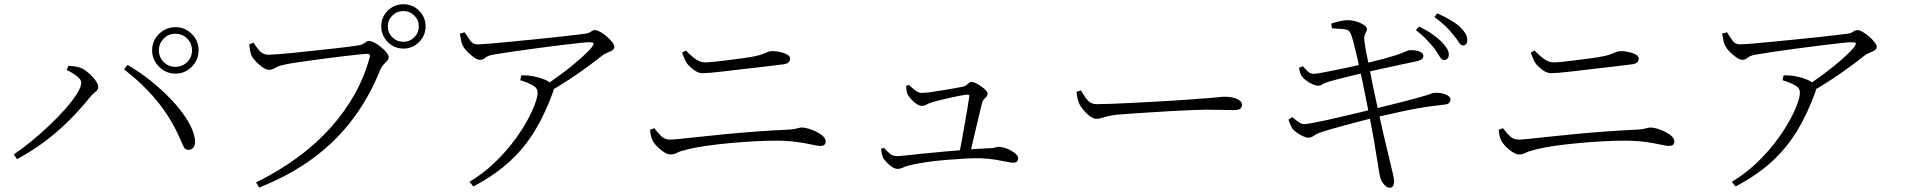

<svg xmlns="http://www.w3.org/2000/svg" viewBox="-20 -841 8990 905"><path d="M807 -494Q762 -494 729.5 -526.5Q697 -559 697 -604Q697 -649 729.5 -681Q762 -713 807 -713Q852 -713 884 -681Q916 -649 916 -604Q916 -559 884 -526.5Q852 -494 807 -494ZM45 -113Q81 -137 124.5 -172.5Q168 -208 210 -247.5Q252 -287 286.5 -326Q321 -365 342 -398Q363 -431 363 -452Q363 -463 351 -474.5Q339 -486 322.5 -496Q306 -506 294 -511L303 -531Q313 -530 328 -528.5Q343 -527 358 -522Q372 -517 386.5 -506Q401 -495 414 -481.5Q427 -468 435 -454.5Q443 -441 443 -431Q443 -418 431.5 -409.5Q420 -401 406 -385Q371 -341 331 -299Q291 -257 247 -219Q203 -181 156 -149Q109 -117 60 -91ZM870 -135Q854 -134 847 -147Q840 -160 828 -189Q784 -288 719 -366.5Q654 -445 565 -514L581 -535Q632 -506 685.5 -464Q739 -422 785 -374Q831 -326 861.5 -277.5Q892 -229 899 -185Q901 -169 897.5 -157.5Q894 -146 886.5 -140.5Q879 -135 870 -135ZM807 -526Q840 -526 862.5 -548.5Q885 -571 885 -604Q885 -636 862.5 -659Q840 -682 807 -682Q774 -682 751.5 -659Q729 -636 729 -604Q729 -571 751.5 -548.5Q774 -526 807 -526Z M1187 19Q1296 -35 1384 -100Q1472 -165 1539 -240Q1606 -315 1652 -397.5Q1698 -480 1722 -569Q1726 -582 1721.5 -584.5Q1717 -587 1709 -587Q1699 -587 1671 -584Q1643 -581 1603 -576.5Q1563 -572 1519.5 -566Q1476 -560 1434.5 -554.5Q1393 -549 1361.5 -544Q1330 -539 1316 -535Q1294 -531 1278.5 -521.5Q1263 -512 1248 -512Q1235 -512 1217.5 -524Q1200 -536 1185.5 -551.5Q1171 -567 1166 -578Q1162 -587 1159.5 -599Q1157 -611 1155 -632L1175 -640Q1186 -622 1202.5 -602.5Q1219 -583 1245 -583Q1258 -583 1291 -585.5Q1324 -588 1369 -592.5Q1414 -597 1462.5 -602.5Q1511 -608 1555 -612.5Q1599 -617 1631.5 -621.5Q1664 -626 1675 -628Q1687 -631 1694 -635.5Q1701 -640 1706.5 -644Q1712 -648 1719 -648Q1729 -648 1744.5 -640Q1760 -632 1775.5 -619.5Q1791 -607 1801.5 -594Q1812 -581 1812 -571Q1812 -562 1804.5 -554Q1797 -546 1787.5 -536Q1778 -526 1771 -509Q1721 -384 1643 -280Q1565 -176 1456 -95.5Q1347 -15 1202 43ZM1882 -612Q1838 -612 1807.5 -643Q1777 -674 1777 -717Q1777 -760 1807.5 -790.5Q1838 -821 1882 -821Q1925 -821 1955.5 -790.5Q1986 -760 1986 -717Q1986 -674 1955.5 -643Q1925 -612 1882 -612ZM1882 -644Q1911 -644 1932.5 -665Q1954 -686 1954 -717Q1954 -747 1932.5 -768Q1911 -789 1882 -789Q1851 -789 1829.5 -768Q1808 -747 1808 -717Q1808 -686 1829.5 -665Q1851 -644 1882 -644Z M2540 -432Q2584 -461 2630.5 -495.5Q2677 -530 2714.5 -563.5Q2752 -597 2770 -619Q2780 -634 2777 -638Q2774 -642 2758 -642Q2744 -642 2703.5 -637.5Q2663 -633 2609.5 -626.5Q2556 -620 2498 -612Q2440 -604 2388 -596.5Q2336 -589 2302 -583Q2283 -579 2274.5 -573.5Q2266 -568 2260 -563.5Q2254 -559 2242 -559Q2231 -559 2215 -570Q2199 -581 2184 -596Q2169 -611 2162 -625Q2155 -638 2153 -652.5Q2151 -667 2147 -682L2170 -689Q2184 -667 2196.5 -649.5Q2209 -632 2230 -632Q2244 -632 2283.5 -635Q2323 -638 2377 -643.5Q2431 -649 2489 -654.5Q2547 -660 2600.5 -666Q2654 -672 2693 -676.5Q2732 -681 2745 -683Q2758 -686 2766.5 -692.5Q2775 -699 2786 -699Q2795 -699 2810 -690.5Q2825 -682 2840 -669Q2855 -656 2865.5 -642.5Q2876 -629 2876 -620Q2876 -610 2865.5 -603.5Q2855 -597 2841.5 -592Q2828 -587 2817 -578Q2794 -559 2752.5 -528.5Q2711 -498 2661 -465Q2611 -432 2560 -404ZM2193 16Q2253 -20 2303 -66.5Q2353 -113 2392 -163Q2431 -213 2458.5 -261Q2486 -309 2500 -346.5Q2514 -384 2514 -404Q2514 -427 2489.5 -440Q2465 -453 2432 -463L2437 -486Q2460 -486 2474 -484.5Q2488 -483 2500 -480Q2526 -475 2547 -466Q2568 -457 2579 -445Q2588 -437 2590 -430Q2592 -423 2587 -408Q2550 -306 2501.5 -225.5Q2453 -145 2383 -80.5Q2313 -16 2211 38Z M3140 -113Q3129 -113 3116.5 -120Q3104 -127 3092 -137Q3080 -147 3070.5 -158Q3061 -169 3057 -177Q3052 -186 3049 -198Q3046 -210 3044 -229L3064 -237Q3079 -217 3096 -200Q3113 -183 3139 -183Q3151 -183 3191 -187Q3231 -191 3290 -197.5Q3349 -204 3418.5 -210.5Q3488 -217 3559.5 -222Q3631 -227 3695 -230Q3715 -231 3727 -233.5Q3739 -236 3746.5 -238Q3754 -240 3759 -240Q3774 -240 3793 -234Q3812 -228 3830 -219Q3848 -210 3860 -198.5Q3872 -187 3872 -174Q3872 -163 3865 -158Q3858 -153 3846 -153Q3835 -153 3806.5 -159.5Q3778 -166 3734.5 -172Q3691 -178 3634 -178Q3592 -178 3536.5 -175Q3481 -172 3420.5 -166.5Q3360 -161 3305 -153Q3250 -145 3210 -134Q3184 -128 3170.5 -120.5Q3157 -113 3140 -113ZM3292 -496Q3271 -496 3251 -511Q3231 -526 3219 -541Q3212 -552 3207 -563Q3202 -574 3195 -593L3213 -603Q3242 -573 3262.5 -560Q3283 -547 3303 -547Q3318 -547 3347 -550Q3376 -553 3411.5 -557.5Q3447 -562 3480.5 -566.5Q3514 -571 3538 -576Q3566 -582 3578.5 -587.5Q3591 -593 3599.5 -596.5Q3608 -600 3621 -600Q3634 -600 3648 -597.5Q3662 -595 3674.5 -591Q3687 -587 3695.5 -580.5Q3704 -574 3704 -565Q3704 -554 3696.5 -547Q3689 -540 3674 -538Q3622 -531 3571.5 -525.5Q3521 -520 3475 -514.5Q3429 -509 3391.5 -504.5Q3354 -500 3328 -498Q3302 -496 3292 -496Z M4500 -112Q4507 -142 4514 -181.5Q4521 -221 4528 -260.5Q4535 -300 4540.5 -333.5Q4546 -367 4549 -387Q4550 -395 4541 -395Q4532 -395 4510 -391Q4488 -387 4461.5 -381Q4435 -375 4411 -369Q4387 -363 4373 -359Q4359 -355 4348 -348.5Q4337 -342 4325 -342Q4315 -342 4302 -350Q4289 -358 4277.5 -370.5Q4266 -383 4259 -394Q4254 -404 4253 -415Q4252 -426 4251 -436L4264 -441Q4275 -430 4292 -416.5Q4309 -403 4323 -403Q4337 -403 4364.5 -406.5Q4392 -410 4423.5 -415.5Q4455 -421 4482 -425.5Q4509 -430 4521 -433Q4530 -435 4536 -440.5Q4542 -446 4547.5 -450.5Q4553 -455 4560 -455Q4567 -455 4579.5 -449Q4592 -443 4605 -434Q4618 -425 4626.5 -415.5Q4635 -406 4635 -400Q4635 -391 4629.5 -385.5Q4624 -380 4618 -373.5Q4612 -367 4609 -356Q4605 -340 4598 -310.5Q4591 -281 4582.5 -245.5Q4574 -210 4566 -175.5Q4558 -141 4552 -114ZM4210 -45Q4199 -45 4185 -54Q4171 -63 4159.5 -75.5Q4148 -88 4143 -96Q4136 -110 4133 -140L4147 -144Q4159 -130 4173.5 -117.5Q4188 -105 4208 -105Q4218 -105 4250.5 -108.5Q4283 -112 4330 -117Q4377 -122 4430.5 -126.5Q4484 -131 4537 -135.5Q4590 -140 4634 -142Q4659 -142 4669.5 -145.5Q4680 -149 4687 -149Q4698 -149 4714 -144.5Q4730 -140 4744.5 -132Q4759 -124 4769 -114.5Q4779 -105 4779 -95Q4779 -85 4773 -79.5Q4767 -74 4756 -74Q4746 -74 4725 -78.5Q4704 -83 4674 -88Q4644 -93 4604 -95Q4573 -96 4529 -93.5Q4485 -91 4436.5 -87Q4388 -83 4344.5 -76.5Q4301 -70 4272 -63Q4250 -58 4237 -51.5Q4224 -45 4210 -45Z M5147 -281Q5134 -281 5117 -293.5Q5100 -306 5085.5 -324Q5071 -342 5065 -357Q5060 -371 5058 -382.5Q5056 -394 5054 -408L5075 -415Q5085 -398 5095 -383Q5105 -368 5118 -359Q5131 -350 5150 -350Q5172 -350 5213 -351.5Q5254 -353 5305.5 -355.5Q5357 -358 5410.5 -361Q5464 -364 5512.5 -367Q5561 -370 5595 -372.5Q5629 -375 5639 -376Q5689 -379 5713 -382Q5737 -385 5756 -385Q5773 -385 5791 -381Q5809 -377 5821.5 -368.5Q5834 -360 5834 -348Q5834 -336 5826.5 -329Q5819 -322 5794 -322Q5769 -322 5740 -323Q5711 -324 5667 -324Q5649 -324 5607 -322.5Q5565 -321 5511.5 -318Q5458 -315 5404 -311.5Q5350 -308 5305.5 -305Q5261 -302 5239 -300Q5212 -296 5197 -292Q5182 -288 5171 -284.5Q5160 -281 5147 -281Z M6786 -558Q6775 -559 6765.5 -575Q6756 -591 6743 -610Q6727 -630 6705.5 -653Q6684 -676 6654 -699L6669 -716Q6706 -698 6732 -679.5Q6758 -661 6775 -644Q6793 -625 6801.5 -610.5Q6810 -596 6809 -581Q6808 -570 6802 -564Q6796 -558 6786 -558ZM6530 44Q6521 44 6511.5 36Q6502 28 6495 16.5Q6488 5 6485 -6Q6483 -14 6479.5 -36Q6476 -58 6471.5 -86.5Q6467 -115 6462 -143Q6458 -172 6450.5 -211.5Q6443 -251 6434.5 -295Q6426 -339 6417.5 -381Q6409 -423 6402 -457.5Q6395 -492 6390 -512Q6383 -545 6374.5 -581.5Q6366 -618 6358 -648Q6350 -678 6343 -689Q6338 -699 6323 -702Q6308 -705 6290.5 -705.5Q6273 -706 6258 -708L6255 -730Q6273 -736 6295.5 -741Q6318 -746 6329 -746Q6345 -746 6362 -742.5Q6379 -739 6392.5 -732.5Q6406 -726 6414.5 -719Q6423 -712 6423 -704Q6423 -696 6419 -689.5Q6415 -683 6412 -674Q6409 -665 6411 -649Q6415 -619 6420 -592.5Q6425 -566 6435 -520Q6447 -454 6462 -386Q6477 -318 6490.5 -256Q6504 -194 6516 -145.5Q6528 -97 6534 -70Q6541 -39 6546 -20Q6551 -1 6551 17Q6551 26 6546.5 35Q6542 44 6530 44ZM6146 -192Q6137 -192 6123 -198.5Q6109 -205 6095.5 -214Q6082 -223 6073 -233Q6068 -240 6063.5 -251Q6059 -262 6053 -277L6072 -289Q6091 -272 6103.5 -264Q6116 -256 6127 -256Q6137 -256 6164 -261Q6191 -266 6229 -274Q6267 -282 6308 -292Q6349 -302 6386.5 -310.5Q6424 -319 6450 -326Q6478 -333 6515 -342Q6552 -351 6589 -360.5Q6626 -370 6655 -378Q6684 -386 6697 -390Q6718 -396 6724.5 -399Q6731 -402 6738 -403Q6759 -405 6777 -401Q6795 -397 6806 -389.5Q6817 -382 6817 -372Q6817 -364 6811.5 -357Q6806 -350 6789 -348Q6755 -344 6724 -340Q6693 -336 6657 -329.5Q6621 -323 6573.5 -312.5Q6526 -302 6459 -287Q6423 -278 6377.5 -266Q6332 -254 6288.5 -242Q6245 -230 6214 -220Q6186 -211 6173.5 -201.5Q6161 -192 6146 -192ZM6192 -437Q6183 -437 6168 -443.5Q6153 -450 6139 -460Q6125 -470 6119 -478Q6112 -486 6109 -495.5Q6106 -505 6103 -521L6121 -529Q6132 -516 6144 -504.5Q6156 -493 6172 -493Q6181 -493 6206.5 -497.5Q6232 -502 6266 -509Q6300 -516 6336 -523.5Q6372 -531 6403 -539Q6443 -549 6482.5 -559Q6522 -569 6557 -580Q6588 -590 6601.5 -596.5Q6615 -603 6621 -604Q6632 -605 6644 -604Q6656 -603 6666 -600Q6676 -597 6682.5 -591.5Q6689 -586 6689 -577Q6689 -566 6678.5 -560Q6668 -554 6652 -551Q6621 -545 6576 -535Q6531 -525 6486.5 -515.5Q6442 -506 6413 -499Q6366 -488 6320 -476.5Q6274 -465 6240 -455Q6220 -449 6212.5 -443Q6205 -437 6192 -437ZM6874 -627Q6864 -628 6855 -643.5Q6846 -659 6829 -678Q6813 -699 6792.5 -718.5Q6772 -738 6741 -761L6755 -778Q6791 -762 6818.5 -745.5Q6846 -729 6863 -713Q6881 -695 6889 -680Q6897 -665 6896 -649Q6895 -638 6889.5 -632Q6884 -626 6874 -627Z M7140 -113Q7129 -113 7116.5 -120Q7104 -127 7092 -137Q7080 -147 7070.5 -158Q7061 -169 7057 -177Q7052 -186 7049 -198Q7046 -210 7044 -229L7064 -237Q7079 -217 7096 -200Q7113 -183 7139 -183Q7151 -183 7191 -187Q7231 -191 7290 -197.5Q7349 -204 7418.5 -210.5Q7488 -217 7559.5 -222Q7631 -227 7695 -230Q7715 -231 7727 -233.5Q7739 -236 7746.5 -238Q7754 -240 7759 -240Q7774 -240 7793 -234Q7812 -228 7830 -219Q7848 -210 7860 -198.5Q7872 -187 7872 -174Q7872 -163 7865 -158Q7858 -153 7846 -153Q7835 -153 7806.5 -159.5Q7778 -166 7734.5 -172Q7691 -178 7634 -178Q7592 -178 7536.5 -175Q7481 -172 7420.5 -166.5Q7360 -161 7305 -153Q7250 -145 7210 -134Q7184 -128 7170.5 -120.5Q7157 -113 7140 -113ZM7292 -496Q7271 -496 7251 -511Q7231 -526 7219 -541Q7212 -552 7207 -563Q7202 -574 7195 -593L7213 -603Q7242 -573 7262.5 -560Q7283 -547 7303 -547Q7318 -547 7347 -550Q7376 -553 7411.5 -557.5Q7447 -562 7480.5 -566.5Q7514 -571 7538 -576Q7566 -582 7578.5 -587.5Q7591 -593 7599.5 -596.5Q7608 -600 7621 -600Q7634 -600 7648 -597.5Q7662 -595 7674.5 -591Q7687 -587 7695.5 -580.5Q7704 -574 7704 -565Q7704 -554 7696.5 -547Q7689 -540 7674 -538Q7622 -531 7571.5 -525.5Q7521 -520 7475 -514.5Q7429 -509 7391.5 -504.5Q7354 -500 7328 -498Q7302 -496 7292 -496Z M8490 -432Q8534 -461 8580.5 -495.5Q8627 -530 8664.5 -563.5Q8702 -597 8720 -619Q8730 -634 8727 -638Q8724 -642 8708 -642Q8694 -642 8653.5 -637.5Q8613 -633 8559.5 -626.5Q8506 -620 8448 -612Q8390 -604 8338 -596.5Q8286 -589 8252 -583Q8233 -579 8224.5 -573.5Q8216 -568 8210 -563.5Q8204 -559 8192 -559Q8181 -559 8165 -570Q8149 -581 8134 -596Q8119 -611 8112 -625Q8105 -638 8103 -652.5Q8101 -667 8097 -682L8120 -689Q8134 -667 8146.5 -649.5Q8159 -632 8180 -632Q8194 -632 8233.5 -635Q8273 -638 8327 -643.5Q8381 -649 8439 -654.5Q8497 -660 8550.5 -666Q8604 -672 8643 -676.5Q8682 -681 8695 -683Q8708 -686 8716.5 -692.5Q8725 -699 8736 -699Q8745 -699 8760 -690.5Q8775 -682 8790 -669Q8805 -656 8815.5 -642.5Q8826 -629 8826 -620Q8826 -610 8815.5 -603.5Q8805 -597 8791.5 -592Q8778 -587 8767 -578Q8744 -559 8702.5 -528.5Q8661 -498 8611 -465Q8561 -432 8510 -404ZM8143 16Q8203 -20 8253 -66.5Q8303 -113 8342 -163Q8381 -213 8408.5 -261Q8436 -309 8450 -346.5Q8464 -384 8464 -404Q8464 -427 8439.5 -440Q8415 -453 8382 -463L8387 -486Q8410 -486 8424 -484.5Q8438 -483 8450 -480Q8476 -475 8497 -466Q8518 -457 8529 -445Q8538 -437 8540 -430Q8542 -423 8537 -408Q8500 -306 8451.5 -225.5Q8403 -145 8333 -80.5Q8263 -16 8161 38Z"/></svg>

Font: Noto Serif SC ExtraLight Light
Style: Regular
Weight: 300
Version: Version 2.002-H1;hotconv 1.1.0;makeotfexe 2.6.0